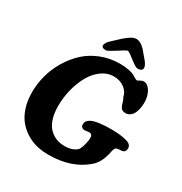

<svg xmlns="http://www.w3.org/2000/svg" viewBox="-208 -1058 1162 1226"><g transform="rotate(30 373.0 -445.0)"><path d="M376 -780.8Q328.1 -750.5 316.9 -747.1Q311 -745.1 305.2 -745.1Q291.5 -745.1 283.9 -750.7Q276.4 -756.3 277.3 -766.1Q279.8 -783.2 300.3 -803.7L363.3 -862.3Q391.6 -886.2 409.2 -896Q426.8 -905.8 444.3 -905.8Q473.6 -905.8 506.8 -871.6L557.6 -811.5Q579.1 -784.2 577.1 -766.1Q576.2 -756.3 567.1 -750.7Q558.1 -745.1 544.9 -745.1Q534.7 -745.1 524.7 -751Q514.6 -756.8 490.2 -774.9Q485.4 -778.8 482.4 -780.8Q478 -783.7 468.8 -791Q459.5 -798.3 455.6 -801Q451.7 -803.7 445.1 -807.6Q438.5 -811.5 433.1 -813.5Q427.2 -811.5 419.9 -807.9Q412.6 -804.2 407.7 -801Q402.8 -797.9 392.3 -791.3Q381.8 -784.7 376 -780.8ZM324.2 16.1Q278.3 16.1 236.8 5.9Q195.3 -4.4 158.2 -27.6Q121.1 -50.8 93.8 -84.5Q66.4 -118.2 50.5 -168.2Q34.7 -218.3 34.7 -279.3Q34.7 -340.8 51.3 -402.8Q67.9 -464.8 101.6 -521.2Q135.3 -577.6 181.6 -621.1Q228 -664.6 293 -690.4Q357.9 -716.3 431.6 -716.3Q469.2 -716.3 497.6 -710.4Q525.9 -704.6 538.1 -697.3Q550.3 -689.9 560.3 -684.1Q570.3 -678.2 576.2 -678.2Q581.5 -678.2 594.2 -686.3Q606.9 -694.3 619.6 -694.3Q647.9 -694.3 668.7 -660.4Q689.5 -626.5 689.5 -576.7Q689.5 -549.8 682.6 -523.9Q675.8 -498 664.1 -483.4Q644.5 -460 617.7 -460Q587.9 -460 578.1 -484.4Q574.2 -491.7 568.1 -512.5Q562 -533.2 555.2 -542Q549.8 -576.2 517.6 -601.3Q485.4 -626.5 437 -626.5Q390.1 -626.5 349.1 -596.4Q308.1 -566.4 281 -518.1Q253.9 -469.7 238.5 -409.2Q223.1 -348.6 223.1 -286.6Q223.1 -231.4 236.6 -190.9Q250 -150.4 273.4 -127.7Q296.9 -105 324.7 -94.2Q352.5 -83.5 385.7 -83.5Q422.4 -83.5 448 -95.2Q473.6 -106.9 481.4 -121.6Q490.7 -139.6 497.1 -166Q503.4 -192.4 503.4 -211.9Q503.4 -234.9 484.9 -238.3Q476.1 -239.3 460.2 -236.6Q444.3 -233.9 437 -236.3Q418 -241.7 418 -262.7Q418 -290.5 449.2 -306.2Q490.7 -326.2 594.2 -326.2Q663.1 -326.2 710 -312.5Q745.6 -301.3 745.6 -273.9Q745.6 -244.6 720.2 -240.7Q716.3 -240.2 702.4 -239.3Q688.5 -238.3 680.7 -235.4Q668 -231.4 661.1 -194.3Q645 -114.7 598.6 -75.2Q493.2 16.1 324.2 16.1Z"/></g></svg>

Font: Cooper*
Style: Bold Italic
Weight: 700
Italic angle: -7°
Designer: Owen Earl
Foundry: indestructible type*
Version: Version 0.001